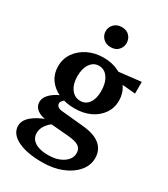

<svg xmlns="http://www.w3.org/2000/svg" viewBox="-207 -721 909 1039"><g transform="rotate(30 248.0 -202.0)"><path d="M230.5 222.7Q131.8 222.7 75.7 193.8Q19.5 165 19.5 116.2Q19.5 83 50.8 55.2Q82 27.3 141.6 5.9L182.6 11.7Q156.2 29.3 141.1 51.8Q126 74.2 126 99.6Q126 133.8 155.3 153.3Q184.6 172.9 238.3 172.9Q294.9 172.9 331.5 148.4Q368.2 124 368.2 86.9Q368.2 59.6 348.1 45.9Q328.1 32.2 279.3 28.3L164.1 18.6L153.3 13.7Q108.4 13.7 81.5 -4.9Q54.7 -23.4 54.7 -53.7Q54.7 -83 84 -109.4Q113.3 -135.7 164.1 -152.3L178.7 -134.8Q165 -126 157.7 -117.2Q150.4 -108.4 150.4 -99.6Q150.4 -87.9 159.2 -80.6Q168 -73.2 184.6 -71.3L325.2 -57.6Q397.5 -50.8 433.1 -20.5Q468.8 9.8 468.8 60.5Q468.8 105.5 437.5 142.6Q406.2 179.7 352.5 201.2Q298.8 222.7 230.5 222.7ZM236.3 -117.2Q179.7 -117.2 136.7 -136.7Q93.8 -156.2 69.8 -190.9Q45.9 -225.6 45.9 -270.5Q45.9 -318.4 71.3 -355Q96.7 -391.6 140.1 -413.1Q183.6 -434.6 238.3 -434.6Q292 -434.6 334 -413.1Q376 -391.6 400.4 -355.5Q424.8 -319.3 424.8 -273.4Q424.8 -228.5 400.4 -192.9Q376 -157.2 333.5 -137.2Q291 -117.2 236.3 -117.2ZM243.2 -168Q276.4 -168 295.9 -195.3Q315.4 -222.7 315.4 -269.5Q315.4 -321.3 293.9 -352.5Q272.5 -383.8 237.3 -383.8Q204.1 -383.8 183.6 -354.5Q163.1 -325.2 163.1 -277.3Q163.1 -228.5 185.1 -198.2Q207 -168 243.2 -168ZM480.5 -350.6 353.5 -362.3 317.4 -405.3 480.5 -423.8ZM240.2 -502Q210 -502 191.9 -520.5Q173.8 -539.1 173.8 -564.5Q173.8 -589.8 191.9 -608.4Q210 -627 240.2 -627Q270.5 -627 287.6 -608.4Q304.7 -589.8 304.7 -564.5Q304.7 -539.1 287.6 -520.5Q270.5 -502 240.2 -502Z"/></g></svg>

Font: Crimson Pro SemiBold
Style: Regular
Weight: 600
Designer: Jacques Le Bailly
Foundry: Baron von Fonthausen
Version: Version 1.003